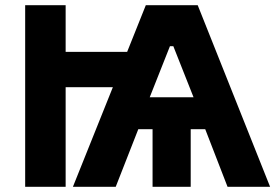

<svg xmlns="http://www.w3.org/2000/svg" viewBox="-20 -720 1061 740"><path d="M261 0H426L513 -222H568V0H715V-222H771L857 0H1021L742 -700H542L470 -520H233V-700H77V0H233V-384H415ZM557 -345 635 -542H648L726 -345Z"/></svg>

Font: Fixel Display Bold
Style: Bold
Weight: 700
Designer: AlfaBravo + MacPaw
Foundry: Kyrylo Tkachov, Marchela Mozhyna, Serhii Makarenko, Maria Weinstein, Zakhar Kryvoshyya
Version: Version 1.211